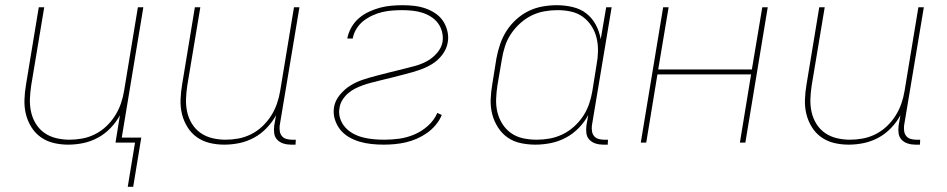

<svg xmlns="http://www.w3.org/2000/svg" viewBox="-20 -548 3640 738"><path d="M471 170 499 0H424L441 -105Q427 -79 405 -56Q383 -33 356 -18.5Q329 -4 300 2Q271 8 242 8Q213 8 186 1.5Q159 -5 137 -20.5Q115 -36 100.5 -59.5Q86 -83 79.5 -109.5Q73 -136 74 -165Q75 -194 80 -223L129 -520H150L100 -220Q96 -194 95 -168Q94 -142 99.5 -117.5Q105 -93 118 -72Q131 -51 151 -37Q171 -23 196 -17Q221 -11 247 -11Q271 -11 296 -15.5Q321 -20 345 -32Q369 -44 388.5 -62.5Q408 -81 422 -103Q436 -125 444.5 -149.5Q453 -174 457 -199L510 -520H531L448 -19H523L492 170Z M842 8Q813 8 786 1.5Q759 -5 737 -20.5Q715 -36 700.5 -59.5Q686 -83 679.5 -109.5Q673 -136 674 -165Q675 -194 680 -223L729 -520H750L700 -220Q696 -194 695 -168Q694 -142 699.5 -117.5Q705 -93 718 -72Q731 -51 751 -37Q771 -23 796 -17Q821 -11 847 -11Q871 -11 896 -15.5Q921 -20 945 -32Q969 -44 988.5 -62.5Q1008 -81 1022 -103Q1036 -125 1044.5 -149.5Q1053 -174 1057 -199L1110 -520H1131L1055 -65Q1054 -54 1055.5 -43.5Q1057 -33 1063.5 -25Q1070 -17 1080.5 -14Q1091 -11 1102 -11H1117L1116 8H1098Q1083 8 1069 3.5Q1055 -1 1045.5 -11Q1036 -21 1034 -35.5Q1032 -50 1034 -65L1041 -105Q1027 -79 1005 -56Q983 -33 956 -18.5Q929 -4 900 2Q871 8 842 8Z M1455 8Q1431 8 1407.5 5.5Q1384 3 1362 -3.5Q1340 -10 1320.5 -21.5Q1301 -33 1287.5 -50Q1274 -67 1267 -89.5Q1260 -112 1264 -136Q1268 -161 1286 -183Q1304 -205 1326.5 -219Q1349 -233 1374.5 -241.5Q1400 -250 1425.5 -256.5Q1451 -263 1476 -269.5Q1501 -276 1527 -282Q1551 -288 1575 -294.5Q1599 -301 1620.5 -312.5Q1642 -324 1659.5 -344Q1677 -364 1681 -387Q1684 -407 1679 -426Q1674 -445 1663 -459.5Q1652 -474 1636 -484Q1620 -494 1602 -499.5Q1584 -505 1564.5 -507Q1545 -509 1526 -509Q1507 -509 1487.5 -507.5Q1468 -506 1449 -501.5Q1430 -497 1411.5 -488.5Q1393 -480 1377 -467.5Q1361 -455 1350 -437Q1339 -419 1336 -401V-400H1315V-401Q1319 -422 1330.5 -442.5Q1342 -463 1359.5 -478Q1377 -493 1398.5 -503Q1420 -513 1441 -518.5Q1462 -524 1484 -526Q1506 -528 1527 -528Q1550 -528 1572 -525.5Q1594 -523 1614.5 -516Q1635 -509 1653 -497Q1671 -485 1682.5 -468Q1694 -451 1699.5 -429Q1705 -407 1701 -385Q1697 -360 1680 -337.5Q1663 -315 1639.5 -301Q1616 -287 1590.5 -278.5Q1565 -270 1539.5 -263.5Q1514 -257 1489 -250.5Q1464 -244 1438 -238Q1422 -234 1406.5 -230Q1391 -226 1375.5 -220.5Q1360 -215 1345 -207.5Q1330 -200 1317.5 -189Q1305 -178 1296 -163.5Q1287 -149 1285 -133Q1281 -112 1287.5 -92.5Q1294 -73 1307 -58.5Q1320 -44 1337.5 -34.5Q1355 -25 1374.5 -20Q1394 -15 1415 -13Q1436 -11 1457 -11Q1486 -11 1515 -15Q1544 -19 1572.5 -31Q1601 -43 1625 -64.5Q1649 -86 1661 -114L1678 -106Q1670 -86 1655 -68Q1640 -50 1621.5 -37Q1603 -24 1582.5 -15Q1562 -6 1540.5 -1Q1519 4 1497.5 6Q1476 8 1455 8Z M2038 8Q2009 8 1981 2Q1953 -4 1931 -19.5Q1909 -35 1894 -58.5Q1879 -82 1872 -109Q1865 -136 1866 -165Q1867 -194 1872 -223L1888 -323Q1893 -350 1902 -377Q1911 -404 1926.5 -428.5Q1942 -453 1964 -473Q1986 -493 2011.5 -505.5Q2037 -518 2065 -523Q2093 -528 2120 -528Q2151 -528 2181 -521Q2211 -514 2233.5 -496.5Q2256 -479 2270 -453Q2284 -427 2289 -397L2310 -520H2331L2255 -65Q2254 -54 2255.5 -43.5Q2257 -33 2263.5 -25Q2270 -17 2280.5 -14Q2291 -11 2302 -11H2317L2316 8H2298Q2283 8 2269 3.5Q2255 -1 2245.5 -11Q2236 -21 2234 -35.5Q2232 -50 2234 -65L2241 -106Q2227 -79 2204.5 -56Q2182 -33 2154.5 -18.5Q2127 -4 2097 2Q2067 8 2038 8ZM2043 -11Q2068 -11 2093 -15.5Q2118 -20 2142 -31.5Q2166 -43 2186.5 -61.5Q2207 -80 2221.5 -102Q2236 -124 2244.5 -149Q2253 -174 2257 -199L2273 -299Q2278 -325 2278.5 -351.5Q2279 -378 2273 -402.5Q2267 -427 2253.5 -448Q2240 -469 2220 -483.5Q2200 -498 2175 -503.5Q2150 -509 2123 -509Q2098 -509 2072.5 -504.5Q2047 -500 2023.5 -488.5Q2000 -477 1979.5 -458.5Q1959 -440 1944 -417.5Q1929 -395 1921 -370Q1913 -345 1909 -320L1892 -220Q1888 -194 1887 -167.5Q1886 -141 1892 -116.5Q1898 -92 1911.5 -71Q1925 -50 1945 -36Q1965 -22 1990.5 -16.5Q2016 -11 2043 -11Z M2443 0 2529 -520H2550L2510 -281H2870L2910 -520H2931L2845 0H2824L2867 -262H2507L2464 0Z M3242 8Q3213 8 3186 1.5Q3159 -5 3137 -20.5Q3115 -36 3100.5 -59.5Q3086 -83 3079.5 -109.5Q3073 -136 3074 -165Q3075 -194 3080 -223L3129 -520H3150L3100 -220Q3096 -194 3095 -168Q3094 -142 3099.5 -117.5Q3105 -93 3118 -72Q3131 -51 3151 -37Q3171 -23 3196 -17Q3221 -11 3247 -11Q3271 -11 3296 -15.5Q3321 -20 3345 -32Q3369 -44 3388.5 -62.5Q3408 -81 3422 -103Q3436 -125 3444.5 -149.5Q3453 -174 3457 -199L3510 -520H3531L3455 -65Q3454 -54 3455.5 -43.5Q3457 -33 3463.5 -25Q3470 -17 3480.5 -14Q3491 -11 3502 -11H3517L3516 8H3498Q3483 8 3469 3.5Q3455 -1 3445.5 -11Q3436 -21 3434 -35.5Q3432 -50 3434 -65L3441 -105Q3427 -79 3405 -56Q3383 -33 3356 -18.5Q3329 -4 3300 2Q3271 8 3242 8Z"/></svg>

Font: Iosevka Thin Extended
Style: Italic
Weight: 100
Width: 7
Italic angle: -9°
Monospace: yes
Designer: Belleve Invis
Foundry: Belleve Invis
Version: Version 32.5.0; ttfautohint (v1.8.4)